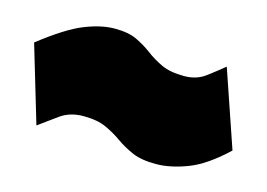

<svg xmlns="http://www.w3.org/2000/svg" viewBox="-58 -665 754 543"><g transform="rotate(15 319.5 -394.0)"><path d="M430 -224Q387 -224 360 -236Q333 -248 312 -263Q291 -278 265 -290Q239 -302 198 -302Q159 -302 131 -282Q103 -262 76 -242L9 -467Q83 -525 131.5 -544.5Q180 -564 220 -564Q260 -564 285 -552Q310 -540 330.5 -524.5Q351 -509 376.5 -497Q402 -485 443 -485Q479 -485 504.5 -504Q530 -523 553 -542L630 -317Q572 -262 522 -243Q472 -224 430 -224Z"/></g></svg>

Font: Gasoek One
Style: Regular
Weight: 400
Designer: Jiashuo Zhang
Foundry: JAMO
Version: Version 1.000; ttfautohint (v1.8.4.7-5d5b);gftools[0.9.29]